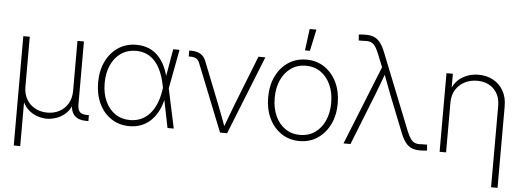

<svg xmlns="http://www.w3.org/2000/svg" viewBox="-56 -901 3466 1271"><g transform="rotate(5 1677.0 -265.5)"><path d="M69.8 204.1V-522.5H112.8V-190.9Q112.8 -142.6 133.5 -106.9Q154.3 -71.3 190.4 -51.8Q226.6 -32.2 272 -32.2Q317.4 -32.2 353 -51.8Q388.7 -71.3 409.2 -106.9Q429.7 -142.6 429.7 -190.9V-522.5H472.7V-105Q472.7 -69.3 487.3 -54.4Q502 -39.6 535.2 -39.6H547.9V0H535.2Q482.4 0 456.3 -25.9Q430.2 -51.8 430.2 -105V-176.8H448.7Q448.7 -124 431.6 -88.6Q414.6 -53.2 387.7 -32Q360.8 -10.7 329.8 -1.2Q298.8 8.3 271.5 8.3Q244.1 8.3 213.4 -1.2Q182.6 -10.7 155.8 -32Q128.9 -53.2 111.8 -88.6Q94.7 -124 94.7 -176.8H112.8V204.1Z M820.8 9.8Q752.4 9.8 700.2 -24.9Q647.9 -59.6 618.9 -120.6Q589.8 -181.6 589.8 -260.7Q589.8 -339.4 619.1 -400.4Q648.4 -461.4 700.7 -496.1Q752.9 -530.8 821.3 -530.8Q867.2 -530.8 903.6 -515.6Q939.9 -500.5 966.8 -472.4Q993.7 -444.3 1012 -406Q1030.3 -367.7 1039.6 -320.8H1053.7L1058.6 -264.6L1115.2 0H1073.7L1016.6 -281.7Q1006.8 -329.1 990.5 -367.7Q974.1 -406.2 950.4 -433.6Q926.8 -460.9 894.8 -475.8Q862.8 -490.7 821.3 -490.7Q765.6 -490.7 723.1 -461.7Q680.7 -432.6 657 -380.6Q633.3 -328.6 633.3 -260.3Q633.3 -192.4 656.7 -140.6Q680.2 -88.9 722.4 -59.8Q764.6 -30.8 820.8 -30.8Q861.3 -30.8 894 -45.4Q926.8 -60.1 951.4 -87.4Q976.1 -114.7 992.4 -152.8Q1008.8 -190.9 1016.6 -237.8L1065.9 -522.5H1107.9L1058.6 -259.8L1053.7 -199.2H1040Q1031.2 -152.8 1012.7 -114.7Q994.1 -76.7 966.6 -48.6Q939 -20.5 902.3 -5.4Q865.7 9.8 820.8 9.8Z M1422.9 0 1243.2 -450.2Q1235.4 -468.8 1221.2 -476.3Q1207 -483.9 1184.1 -483.9H1172.4V-523.4H1184.6Q1223.1 -523.4 1247.3 -509Q1271.5 -494.6 1283.2 -464.8L1395 -182.6Q1410.2 -144.5 1424.3 -106.2Q1438.5 -67.9 1452.6 -29.8H1440.9Q1455.6 -67.9 1469.7 -106.2Q1483.9 -144.5 1498.5 -182.6L1632.3 -522.5H1678.2L1469.7 0Z M1951.2 9.8Q1883.3 9.8 1830.8 -25.1Q1778.3 -60.1 1749 -121.1Q1719.7 -182.1 1719.7 -260.3Q1719.7 -339.4 1749 -400.4Q1778.3 -461.4 1830.8 -496.3Q1883.3 -531.2 1951.2 -531.2Q2019 -531.2 2071 -496.3Q2123 -461.4 2152.6 -400.4Q2182.1 -339.4 2182.1 -260.3Q2182.1 -182.1 2152.6 -121.1Q2123 -60.1 2071 -25.1Q2019 9.8 1951.2 9.8ZM1951.2 -30.8Q2007.3 -30.8 2049.6 -60.1Q2091.8 -89.4 2115.2 -141.4Q2138.7 -193.4 2138.7 -260.3Q2138.7 -327.6 2115.2 -379.6Q2091.8 -431.6 2049.6 -461.2Q2007.3 -490.7 1951.2 -490.7Q1895 -490.7 1852.5 -461.2Q1810.1 -431.6 1786.6 -379.6Q1763.2 -327.6 1763.2 -260.3Q1763.2 -193.4 1786.6 -141.4Q1810.1 -89.4 1852.5 -60.1Q1895 -30.8 1951.2 -30.8ZM1935.5 -591.3 1954.1 -734.9H1999L1968.3 -591.3Z M2243.2 0 2453.6 -524.4 2419.4 -609.4Q2406.2 -643.1 2392.8 -660.9Q2379.4 -678.7 2362.3 -684.6Q2345.2 -690.4 2320.8 -688L2284.2 -687.5L2281.2 -726.6Q2294.4 -728 2305.4 -728.8Q2316.4 -729.5 2330.1 -729.5Q2361.3 -729.5 2384.5 -719.2Q2407.7 -709 2425.3 -685.8Q2442.9 -662.6 2458 -624L2659.7 -118.2Q2673.3 -85 2686.5 -66.9Q2699.7 -48.8 2716.8 -43Q2733.9 -37.1 2758.3 -39.6L2795.4 -40L2798.3 -1Q2784.7 0.5 2773.9 1.2Q2763.2 2 2749 2Q2717.8 2 2694.6 -8.3Q2671.4 -18.6 2653.8 -41.7Q2636.2 -64.9 2621.1 -103.5L2527.3 -339.8Q2512.2 -378.4 2498 -416.7Q2483.9 -455.1 2469.2 -493.7H2481.9Q2467.8 -455.6 2453.6 -417Q2439.5 -378.4 2424.3 -339.8L2289.6 0Z M2924.8 -331.1V0H2881.8V-522.5H2924.3V-401.9H2913.1Q2933.6 -467.3 2983.4 -499Q3033.2 -530.8 3094.7 -530.8Q3149.9 -530.8 3192.6 -507.3Q3235.4 -483.9 3260 -440.7Q3284.7 -397.5 3284.7 -337.4V204.1H3241.7V-335Q3241.7 -406.7 3199.7 -448.5Q3157.7 -490.2 3088.9 -490.2Q3042.5 -490.2 3005.4 -470.7Q2968.3 -451.2 2946.5 -415.5Q2924.8 -379.9 2924.8 -331.1Z"/></g></svg>

Font: Inter 28pt ExtraLight
Style: Regular
Weight: 250
Designer: Rasmus Andersson
Foundry: rsms
Version: Version 4.001;git-66647c0bb